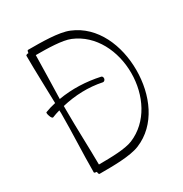

<svg xmlns="http://www.w3.org/2000/svg" viewBox="-193 -970 1084 1140"><g transform="rotate(-30 349.0 -400.0)"><path d="M89 -403C106 -410 124 -416 142 -421C142 -414 143 -407 143 -400C143 -267 135 -133 135 0C135 4 142 6 153 7C152 14 156 25 160 25C253 25 371 25 436 -2C588 -64 658 -232 658 -400C658 -568 588 -736 436 -798C371 -825 253 -825 160 -825C157 -825 154 -818 153 -807C146 -808 135 -804 135 -800C135 -690 140 -581 142 -471C118 -466 95 -459 71 -450C67 -449 68 -437 73 -424C77 -411 84 -402 89 -403ZM178 -400C178 -410 178 -420 178 -430C267 -451 359 -455 450 -436C457 -435 465 -441 467 -450C469 -460 464 -469 457 -470C365 -490 270 -494 178 -478C180 -577 184 -676 185 -775C268 -775 366 -773 417 -752C553 -696 623 -550 623 -400C623 -250 553 -104 417 -48C366 -27 268 -25 185 -25C184 -150 178 -275 178 -400Z"/></g></svg>

Font: Nupuram Thin
Style: Regular
Weight: 100
Designer: Santhosh Thottingal (santhosh.thottingal@gmail.com)
Foundry: SMC
Version: Version 1.000